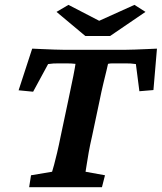

<svg xmlns="http://www.w3.org/2000/svg" viewBox="-20 -781 675 801"><path d="M634.8 -578.1 620.1 -405.3 561.5 -400.4 546.9 -513.7Q534.2 -515.6 524.9 -516.1Q515.6 -516.6 502.9 -516.6H468.8Q460 -516.6 449.2 -516.6Q438.5 -516.6 430.7 -514.6Q429.7 -508.8 424.3 -486.8Q418.9 -464.8 411.1 -432.6Q403.3 -400.4 395.5 -361.3L364.3 -213.9Q355.5 -175.8 350.1 -145.5Q344.7 -115.2 341.8 -95.2Q338.9 -75.2 336.9 -64.5L418 -49.8L405.3 0H101.6L109.4 -49.8L197.3 -64.5Q200.2 -73.2 205.6 -93.3Q210.9 -113.3 218.3 -144Q225.6 -174.8 233.4 -213.9L264.6 -361.3Q278.3 -424.8 286.1 -464.8Q293.9 -504.9 294.9 -514.6Q288.1 -515.6 277.3 -516.1Q266.6 -516.6 256.8 -516.6H225.6Q212.9 -516.6 202.6 -516.1Q192.4 -515.6 180.7 -513.7L118.2 -398.4L57.6 -404.3L114.3 -578.1Q131.8 -577.1 156.7 -576.2Q181.6 -575.2 206.5 -574.2Q231.4 -573.2 249 -573.2H500Q517.6 -573.2 542.5 -574.2Q567.4 -575.2 592.3 -576.2Q617.2 -577.1 634.8 -578.1ZM215.8 -731.4 265.6 -760.7 423.8 -678.7H359.4L541 -760.7L586.9 -731.4L439.5 -630.9H335.9Z"/></svg>

Font: Crimson Pro ExtraLight
Style: Bold Italic
Weight: 700
Italic angle: -12°
Version: Version 1.002